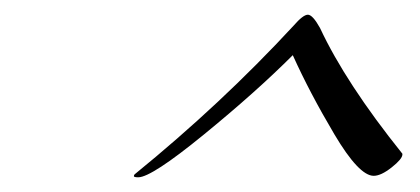

<svg xmlns="http://www.w3.org/2000/svg" viewBox="-20 -700 571 261"><path d="M527 -491V-490Q527 -484 512.5 -472.5Q498 -461 488 -461Q468 -461 434.5 -517.5Q401 -574 378 -625Q328 -575 257 -517Q186 -459 168 -459Q162 -459 162 -460.5Q162 -462 163 -463Q281 -559 379 -665Q392 -680 398.5 -680Q405 -680 415 -662Q450 -587 527 -491Z"/></svg>

Font: Playball
Style: Regular
Weight: 400
Designer: Robert E. Leuschke
Foundry: Robert E. Leuschke
Version: Version 1.001